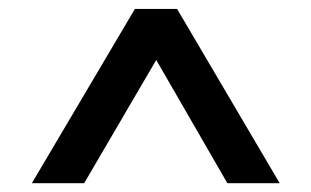

<svg xmlns="http://www.w3.org/2000/svg" viewBox="-20 -750 696 429"><path d="M51.2 -340.7 281.4 -730H375.7L604.9 -340.7H488L329.1 -616L168.1 -340.7Z"/></svg>

Font: REM Medium
Style: Regular
Weight: 500
Designer: Octavio Pardo
Foundry: Ashler Design
Version: Version 1.005;gftools[0.9.28]